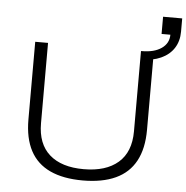

<svg xmlns="http://www.w3.org/2000/svg" viewBox="-59 -931 970 1000"><g transform="rotate(5 426.5 -431.0)"><path d="M410 12Q308 12 239 -20Q170 -52 135.5 -117Q101 -182 101 -280V-686H168V-266Q168 -158 231 -102.5Q294 -47 410 -47Q526 -47 590 -102.5Q654 -158 654 -266V-686H721V-280Q721 -182 686 -117Q651 -52 581.5 -20Q512 12 410 12ZM658 -642V-686Q723 -686 761 -712.5Q799 -739 799 -784H753V-874H853V-805Q853 -755 829.5 -718.5Q806 -682 762 -662Q718 -642 658 -642Z"/></g></svg>

Font: Archivo SemiExpanded ExtraLight
Style: Regular
Weight: 250
Width: 6
Designer: Hector Gatti
Foundry: Omnibus-Type
Version: Version 2.001